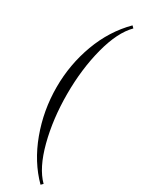

<svg xmlns="http://www.w3.org/2000/svg" viewBox="-270 -816 797 1083"><g transform="rotate(30 129.0 -275.0)"><path d="M244.6 -781.2Q178.7 -715.3 142.3 -576.2Q106 -437 106 -274.9Q106 -112.8 142.3 26.6Q178.7 166 244.6 231.4L231.9 244.1Q138.2 150.4 86.7 11.5Q35.2 -127.4 35.2 -278.8Q35.2 -426.3 85.4 -562Q135.7 -697.8 231.9 -793.9Z"/></g></svg>

Font: FoglihtenNo07calt
Style: Regular
Weight: 500
Designer: gluk (gluksza@wp.pl)
Foundry: gluk (gluksza@wp.pl)
Version: Version 0.844